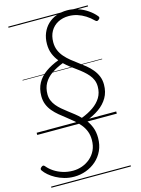

<svg xmlns="http://www.w3.org/2000/svg" viewBox="-251 -1109 1255 1704"><g transform="rotate(-15 376.5 -257.5)"><path d="M223 443Q175 443 133 431Q91 419 56.5 400Q22 381 -3.5 359Q-29 337 -44 315Q-50 307 -48.5 299.5Q-47 292 -37 284Q-26 275 -18.5 276.5Q-11 278 -4 287Q20 316 55 339Q90 362 133.5 375.5Q177 389 226 389Q269 389 310 374.5Q351 360 384.5 331.5Q418 303 437.5 262Q457 221 457 167Q457 123 443 87.5Q429 52 405 23Q381 -6 351.5 -31.5Q322 -57 290.5 -81Q259 -105 229.5 -129.5Q200 -154 176 -182.5Q152 -211 138 -245.5Q124 -280 124 -323Q124 -391 152 -442Q180 -493 231.5 -529.5Q283 -566 352 -592Q325 -624 308.5 -664.5Q292 -705 292 -756Q292 -811 310.5 -856Q329 -901 362 -933Q395 -965 441 -982.5Q487 -1000 542 -1000Q591 -1000 638.5 -984Q686 -968 726.5 -940.5Q767 -913 795 -879Q803 -870 802 -862.5Q801 -855 791 -847Q782 -839 774.5 -839.5Q767 -840 760 -847Q728 -879 693 -901Q658 -923 620.5 -935Q583 -947 542 -947Q486 -947 442.5 -924Q399 -901 374.5 -858.5Q350 -816 350 -757Q350 -716 364 -682.5Q378 -649 402.5 -621Q427 -593 456.5 -569Q486 -545 518.5 -521.5Q551 -498 581 -473.5Q611 -449 635 -420Q659 -391 673.5 -356.5Q688 -322 688 -279Q688 -211 658 -159.5Q628 -108 575.5 -71Q523 -34 455 -9Q482 25 498.5 67.5Q515 110 515 164Q515 229 491 280.5Q467 332 426 368Q385 404 332.5 423.5Q280 443 223 443ZM422 -44Q485 -68 531.5 -100.5Q578 -133 604 -176Q630 -219 630 -276Q630 -309 619 -336Q608 -363 588.5 -386Q569 -409 544.5 -430Q520 -451 492 -471Q464 -491 436.5 -512Q409 -533 384 -557Q321 -533 275 -500.5Q229 -468 205 -425Q181 -382 181 -325Q181 -293 192 -266.5Q203 -240 222 -217Q241 -194 265 -173.5Q289 -153 316 -132.5Q343 -112 370.5 -90.5Q398 -69 422 -44ZM0 475H731V485H0ZM0 -20H731V0H0ZM0 -505H731V-500H0ZM0 -995H731V-985H0Z"/></g></svg>

Font: Playwrite SK Guides
Style: Regular
Weight: 400
Designer: Veronika Burian, José Scaglione
Foundry: TypeTogether
Version: Version 1.003